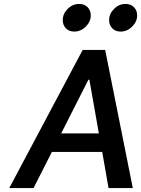

<svg xmlns="http://www.w3.org/2000/svg" viewBox="-20 -953 717 973"><path d="M498 -183H243L150 0H27L399 -700H513L653 0H530ZM481 -277 433 -549H428L290 -277ZM533 -851Q533 -883 558 -908Q583 -933 616 -933Q643 -933 659 -916.5Q675 -900 675 -875Q675 -843 649.5 -818Q624 -793 591 -793Q565 -793 549 -809.5Q533 -826 533 -851ZM298 -851Q298 -883 323 -908Q348 -933 381 -933Q408 -933 424 -916.5Q440 -900 440 -875Q440 -843 414.5 -818Q389 -793 356 -793Q330 -793 314 -809.5Q298 -826 298 -851Z"/></svg>

Font: Be Vietnam SemiBold
Style: Italic
Weight: 600
Italic angle: -9.556°
Designer: Gabriel Lam
Foundry: TypeRant
Version: Version 3.000